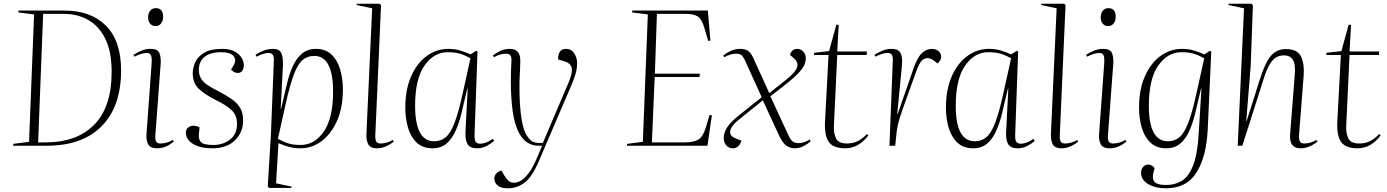

<svg xmlns="http://www.w3.org/2000/svg" viewBox="-20 -787 7489 1037"><path d="M51 0 52 -10 137 -21 164 -709 79 -720 80 -730H327Q471 -730 552.5 -648Q634 -566 634 -407Q634 -212 529.5 -106Q425 0 234 0ZM186 -18H225Q396 -18 489.5 -114Q583 -210 583 -398Q583 -509 548.5 -578Q514 -647 456 -679.5Q398 -712 327 -712H213Z M780 -693Q780 -716 791.5 -729.5Q803 -743 821 -743Q861 -743 861 -696Q861 -675 850 -660.5Q839 -646 820 -646Q803 -646 791.5 -658.5Q780 -671 780 -693ZM799 -445Q801 -475 795.5 -488Q790 -501 772 -501Q747 -501 706 -481L701 -491Q727 -507 748 -515Q769 -523 795 -523Q831 -523 840.5 -501Q850 -479 848 -445L819 -56Q817 -30 824.5 -21Q832 -12 846 -12Q861 -12 877.5 -16Q894 -20 913 -31L919 -22Q899 -6 876.5 4Q854 14 827 14Q792 14 780.5 -7.5Q769 -29 771 -60Z M1133 -4Q1184 -4 1222 -33Q1260 -62 1260 -118Q1260 -161 1235 -188Q1210 -215 1147 -246Q1089 -275 1055 -306Q1021 -337 1021 -391Q1021 -420 1034.5 -450.5Q1048 -481 1082.5 -502Q1117 -523 1179 -523Q1221 -523 1247 -509Q1273 -495 1285 -474.5Q1297 -454 1297 -434Q1297 -418 1289 -405.5Q1281 -393 1264 -393Q1253 -393 1243.5 -398.5Q1234 -404 1228 -411L1239 -429Q1259 -461 1242.5 -483Q1226 -505 1173 -505Q1115 -505 1084.5 -479.5Q1054 -454 1054 -411Q1054 -380 1067.5 -360Q1081 -340 1105 -325Q1129 -310 1160 -294Q1206 -270 1235.5 -248.5Q1265 -227 1279 -201Q1293 -175 1293 -136Q1293 -72 1249 -29Q1205 14 1126 14Q1062 14 1023 -9.5Q984 -33 984 -71Q984 -89 996.5 -98.5Q1009 -108 1025 -108Q1042 -108 1058 -99L1054 -62Q1051 -37 1064.5 -20.5Q1078 -4 1133 -4Z M1459 -458Q1460 -482 1453 -491.5Q1446 -501 1431 -501Q1419 -501 1403 -496.5Q1387 -492 1365 -481L1360 -491Q1380 -504 1403.5 -513.5Q1427 -523 1454 -523Q1489 -523 1499.5 -500Q1510 -477 1508 -430L1496 -200H1498L1530 -335Q1542 -386 1561 -428.5Q1580 -471 1610.5 -497Q1641 -523 1686 -523Q1739 -523 1771 -492Q1803 -461 1817.5 -411Q1832 -361 1832 -303Q1832 -207 1801 -136Q1770 -65 1718 -25.5Q1666 14 1602 14Q1568 14 1538 5.5Q1508 -3 1484 -14L1471 203L1555 221L1554 228H1434L1426 220L1443 -56ZM1677 -485Q1641 -485 1615 -463.5Q1589 -442 1567.5 -385.5Q1546 -329 1522 -222L1481 -37Q1512 -20 1539 -12Q1566 -4 1603 -4Q1679 -4 1729 -76.5Q1779 -149 1779 -293Q1779 -485 1677 -485Z M1990 -742 1906 -760 1907 -767H2030L2038 -759L2007 -57Q2006 -35 2011.5 -23.5Q2017 -12 2035 -12Q2069 -12 2101 -31L2107 -22Q2091 -9 2067 2.5Q2043 14 2015 14Q1982 14 1970 -6Q1958 -26 1959 -63Z M2543 -59Q2542 -31 2549.5 -21Q2557 -11 2572 -11Q2607 -11 2641 -37L2649 -26Q2630 -10 2607 2Q2584 14 2556 14Q2519 14 2505.5 -8Q2492 -30 2494 -73L2506 -309H2504L2472 -174Q2460 -124 2441 -81Q2422 -38 2392 -12Q2362 14 2316 14Q2263 14 2230.5 -17Q2198 -48 2183.5 -98Q2169 -148 2169 -206Q2169 -302 2200 -373.5Q2231 -445 2284 -484Q2337 -523 2401 -523Q2437 -523 2466.5 -514Q2496 -505 2521 -493L2552 -513L2559 -508ZM2325 -24Q2361 -24 2387 -45.5Q2413 -67 2435 -124Q2457 -181 2480 -287L2521 -472Q2487 -491 2460.5 -498Q2434 -505 2398 -505Q2323 -505 2272.5 -432.5Q2222 -360 2222 -216Q2222 -24 2325 -24Z M2891 82Q2856 165 2815.5 197.5Q2775 230 2722 230Q2685 230 2667.5 214.5Q2650 199 2650 178Q2650 146 2688 134L2704 161Q2716 181 2728 190.5Q2740 200 2756 200Q2774 200 2794 188.5Q2814 177 2837 146Q2860 115 2884 57L2908 0H2886Q2857 0 2831 -15.5Q2805 -31 2787 -62Q2759 -112 2749 -186Q2739 -260 2739 -349Q2739 -371 2740 -403Q2741 -435 2742 -453Q2744 -476 2737.5 -486.5Q2731 -497 2714 -497Q2680 -497 2648 -478L2642 -487Q2659 -501 2682.5 -512Q2706 -523 2734 -523Q2764 -523 2778 -505.5Q2792 -488 2790 -447Q2790 -440 2789 -418Q2788 -396 2787 -376Q2786 -356 2786 -353Q2784 -254 2792.5 -177Q2801 -100 2820 -64Q2834 -39 2849 -27Q2864 -15 2894 -15H2912L3050 -339Q3073 -392 3068 -418.5Q3063 -445 3031 -455L2995 -466Q2993 -491 3003.5 -507Q3014 -523 3037 -523Q3066 -523 3081.5 -499Q3097 -475 3097 -448Q3097 -427 3093.5 -408.5Q3090 -390 3082 -367.5Q3074 -345 3059.5 -311Q3045 -277 3022 -224Z M3479 -709 3394 -720 3395 -730H3803L3817 -568L3805 -566L3784 -637Q3771 -683 3749.5 -697.5Q3728 -712 3684 -712H3528L3517 -389H3760L3758 -371H3516L3501 -18H3679Q3726 -18 3751.5 -33Q3777 -48 3792 -98L3812 -165H3825L3801 0H3366L3367 -10L3452 -21Z M4135 -284 4228 -358Q4276 -396 4285 -423.5Q4294 -451 4265 -475L4247 -490Q4249 -502 4259 -512.5Q4269 -523 4286 -523Q4304 -523 4318 -509Q4332 -495 4332 -472Q4332 -456 4325 -438Q4318 -420 4293 -393Q4268 -366 4213 -323L4141 -267L4239 -55Q4250 -31 4262 -22.5Q4274 -14 4293 -14Q4321 -14 4353 -33L4359 -24Q4343 -10 4320.5 2Q4298 14 4273 14Q4248 14 4227 -0.5Q4206 -15 4186 -59L4100 -245L3966 -137Q3929 -107 3924 -80Q3919 -53 3952 -40L3985 -27Q3971 14 3937 14Q3917 14 3903 -1.5Q3889 -17 3889 -42Q3889 -69 3907 -98.5Q3925 -128 3976 -168L4094 -262L4003 -462Q3997 -476 3987.5 -486.5Q3978 -497 3958 -497Q3924 -497 3892 -478L3886 -487Q3903 -501 3926.5 -512Q3950 -523 3978 -523Q4002 -523 4018.5 -513.5Q4035 -504 4048 -475Z M4377 -502 4458 -511 4497 -653H4510L4502 -509H4662L4661 -490H4502L4484 -109Q4482 -65 4496 -38.5Q4510 -12 4554 -12Q4587 -12 4613 -25Q4639 -38 4662 -63L4670 -56Q4648 -25 4616 -5.5Q4584 14 4545 14Q4480 14 4456 -21Q4432 -56 4436 -132L4455 -490H4377Z M4802 -458Q4803 -482 4796.5 -491.5Q4790 -501 4774 -501Q4762 -501 4746 -496.5Q4730 -492 4708 -481L4703 -491Q4723 -504 4746.5 -513.5Q4770 -523 4797 -523Q4832 -523 4844 -500Q4856 -477 4851 -430L4826 -170H4828L4911 -409Q4934 -477 4959 -500Q4984 -523 5013 -523Q5034 -523 5048.5 -511Q5063 -499 5063 -481Q5063 -468 5057 -459.5Q5051 -451 5043 -444L5030 -455Q5009 -473 4989 -473Q4971 -473 4957.5 -458.5Q4944 -444 4927 -397Q4894 -304 4872.5 -245.5Q4851 -187 4839.5 -150Q4828 -113 4824 -83L4815 0H4784Z M5463 -59Q5462 -31 5469.5 -21Q5477 -11 5492 -11Q5527 -11 5561 -37L5569 -26Q5550 -10 5527 2Q5504 14 5476 14Q5439 14 5425.5 -8Q5412 -30 5414 -73L5426 -309H5424L5392 -174Q5380 -124 5361 -81Q5342 -38 5312 -12Q5282 14 5236 14Q5183 14 5150.5 -17Q5118 -48 5103.5 -98Q5089 -148 5089 -206Q5089 -302 5120 -373.5Q5151 -445 5204 -484Q5257 -523 5321 -523Q5357 -523 5386.5 -514Q5416 -505 5441 -493L5472 -513L5479 -508ZM5245 -24Q5281 -24 5307 -45.5Q5333 -67 5355 -124Q5377 -181 5400 -287L5441 -472Q5407 -491 5380.5 -498Q5354 -505 5318 -505Q5243 -505 5192.5 -432.5Q5142 -360 5142 -216Q5142 -24 5245 -24Z M5687 -742 5603 -760 5604 -767H5727L5735 -759L5704 -57Q5703 -35 5708.5 -23.5Q5714 -12 5732 -12Q5766 -12 5798 -31L5804 -22Q5788 -9 5764 2.5Q5740 14 5712 14Q5679 14 5667 -6Q5655 -26 5656 -63Z M5925 -693Q5925 -716 5936.5 -729.5Q5948 -743 5966 -743Q6006 -743 6006 -696Q6006 -675 5995 -660.5Q5984 -646 5965 -646Q5948 -646 5936.5 -658.5Q5925 -671 5925 -693ZM5944 -445Q5946 -475 5940.5 -488Q5935 -501 5917 -501Q5892 -501 5851 -481L5846 -491Q5872 -507 5893 -515Q5914 -523 5940 -523Q5976 -523 5985.5 -501Q5995 -479 5993 -445L5964 -56Q5962 -30 5969.5 -21Q5977 -12 5991 -12Q6006 -12 6022.5 -16Q6039 -20 6058 -31L6064 -22Q6044 -6 6021.5 4Q5999 14 5972 14Q5937 14 5925.5 -7.5Q5914 -29 5916 -60Z M6469 -309H6467L6435 -174Q6423 -124 6404 -81Q6385 -38 6355 -12Q6325 14 6279 14Q6226 14 6193.5 -17Q6161 -48 6146.5 -98Q6132 -148 6132 -206Q6132 -302 6163 -373.5Q6194 -445 6247 -484Q6300 -523 6364 -523Q6400 -523 6429.5 -514Q6459 -505 6484 -493L6515 -513L6522 -508L6503 -89Q6496 59 6442.5 144.5Q6389 230 6278 230Q6219 230 6181 207Q6143 184 6143 147Q6143 126 6154.5 114Q6166 102 6183 102Q6203 102 6216 122L6210 144Q6201 178 6215.5 195Q6230 212 6279 212Q6326 212 6362.5 190Q6399 168 6423 109Q6447 50 6454 -61ZM6288 -24Q6324 -24 6350 -45.5Q6376 -67 6398 -124Q6420 -181 6443 -287L6484 -472Q6450 -491 6423.5 -498Q6397 -505 6361 -505Q6286 -505 6235.5 -432.5Q6185 -360 6185 -216Q6185 -24 6288 -24Z M7096 -22Q7080 -9 7056 2.5Q7032 14 7004 14Q6974 14 6959.5 -4.5Q6945 -23 6948 -63L6973 -382Q6978 -441 6962.5 -464.5Q6947 -488 6915 -488Q6895 -488 6876 -479Q6857 -470 6839.5 -442.5Q6822 -415 6804 -358L6690 0H6665L6699 -742L6615 -760L6616 -767H6739L6747 -759L6735 -430L6711 -133H6713L6787 -366Q6815 -453 6846 -487.5Q6877 -522 6926 -522Q6988 -522 7007 -481.5Q7026 -441 7021 -377L6996 -56Q6995 -34 7001 -23Q7007 -12 7024 -12Q7058 -12 7090 -31Z M7144 -502 7225 -511 7264 -653H7277L7269 -509H7429L7428 -490H7269L7251 -109Q7249 -65 7263 -38.5Q7277 -12 7321 -12Q7354 -12 7380 -25Q7406 -38 7429 -63L7437 -56Q7415 -25 7383 -5.5Q7351 14 7312 14Q7247 14 7223 -21Q7199 -56 7203 -132L7222 -490H7144Z"/></svg>

Font: Display Extralight
Style: Italic
Weight: 200
Italic angle: -2°
Designer: Latin by Veronika Burian and Jose Scaglione. Greek by Irene Vlachou. Cyrillic by Vera Evstafieva
Foundry: TypeTogether
Version: Version 3.002